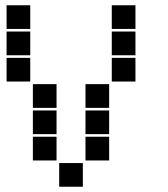

<svg xmlns="http://www.w3.org/2000/svg" viewBox="-20 -715 640 730"><path d="M6 -695Q5 -695 5 -695Q5 -695 5 -694V-606Q5 -605 5 -605Q5 -605 6 -605H94Q95 -605 95 -605Q95 -605 95 -606V-694Q95 -695 95 -695Q95 -695 94 -695ZM406 -695Q405 -695 405 -695Q405 -695 405 -694V-606Q405 -605 405 -605Q405 -605 406 -605H494Q495 -605 495 -605Q495 -605 495 -606V-694Q495 -695 495 -695Q495 -695 494 -695ZM6 -595Q5 -595 5 -595Q5 -595 5 -594V-506Q5 -505 5 -505Q5 -505 6 -505H94Q95 -505 95 -505Q95 -505 95 -506V-594Q95 -595 95 -595Q95 -595 94 -595ZM406 -595Q405 -595 405 -595Q405 -595 405 -594V-506Q405 -505 405 -505Q405 -505 406 -505H494Q495 -505 495 -505Q495 -505 495 -506V-594Q495 -595 495 -595Q495 -595 494 -595ZM6 -495Q5 -495 5 -495Q5 -495 5 -494V-406Q5 -405 5 -405Q5 -405 6 -405H94Q95 -405 95 -405Q95 -405 95 -406V-494Q95 -495 95 -495Q95 -495 94 -495ZM406 -495Q405 -495 405 -495Q405 -495 405 -494V-406Q405 -405 405 -405Q405 -405 406 -405H494Q495 -405 495 -405Q495 -405 495 -406V-494Q495 -495 495 -495Q495 -495 494 -495ZM106 -395Q105 -395 105 -395Q105 -395 105 -394V-306Q105 -305 105 -305Q105 -305 106 -305H194Q195 -305 195 -305Q195 -305 195 -306V-394Q195 -395 195 -395Q195 -395 194 -395ZM306 -395Q305 -395 305 -395Q305 -395 305 -394V-306Q305 -305 305 -305Q305 -305 306 -305H394Q395 -305 395 -305Q395 -305 395 -306V-394Q395 -395 395 -395Q395 -395 394 -395ZM106 -295Q105 -295 105 -295Q105 -295 105 -294V-206Q105 -205 105 -205Q105 -205 106 -205H194Q195 -205 195 -205Q195 -205 195 -206V-294Q195 -295 195 -295Q195 -295 194 -295ZM306 -295Q305 -295 305 -295Q305 -295 305 -294V-206Q305 -205 305 -205Q305 -205 306 -205H394Q395 -205 395 -205Q395 -205 395 -206V-294Q395 -295 395 -295Q395 -295 394 -295ZM106 -195Q105 -195 105 -195Q105 -195 105 -194V-106Q105 -105 105 -105Q105 -105 106 -105H194Q195 -105 195 -105Q195 -105 195 -106V-194Q195 -195 195 -195Q195 -195 194 -195ZM306 -195Q305 -195 305 -195Q305 -195 305 -194V-106Q305 -105 305 -105Q305 -105 306 -105H394Q395 -105 395 -105Q395 -105 395 -106V-194Q395 -195 395 -195Q395 -195 394 -195ZM206 -95Q205 -95 205 -95Q205 -95 205 -94V-6Q205 -5 205 -5Q205 -5 206 -5H294Q295 -5 295 -5Q295 -5 295 -6V-94Q295 -95 295 -95Q295 -95 294 -95Z"/></svg>

Font: Doto Black
Style: Regular
Weight: 900
Monospace: yes
Version: Version 1.000